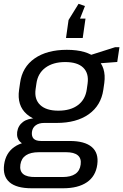

<svg xmlns="http://www.w3.org/2000/svg" viewBox="-36 -812 653 1018"><path d="M264.4 -160.2Q159.1 -160.2 106.1 -206.4Q53.1 -252.7 65.2 -335.9L70.4 -372Q81.7 -456.2 147.5 -502.1Q213.3 -547.9 318.5 -547.9Q423.8 -547.9 476.1 -502.1Q528.3 -456.2 517 -372L511.8 -335.9Q499.6 -252.7 434.7 -206.4Q369.7 -160.2 264.4 -160.2ZM131.3 186.2Q51.5 186.2 14.5 154.3Q-22.4 122.4 -14.1 60.4Q-5.8 -0.6 39.6 -32.5Q85 -64.5 166.2 -64.5H334.1Q413.2 -64.5 450.6 -32.6Q488.1 -0.7 479.8 60.4Q471.5 122.4 424.8 154.3Q378.1 186.2 299 186.2ZM295.8 126.6Q383.2 126.6 391.7 60.4Q396.2 28.2 376.6 11.6Q357 -5 314.1 -5H170.6Q82.1 -5 72.1 60.4Q61.9 128.3 152.2 126.6ZM134.2 -39.8Q92.5 -39.8 71.7 -59.3Q51 -78.8 55 -112.3Q60 -146.2 85.9 -165.5Q111.9 -184.9 155.8 -184.9H267.7L264.4 -160.2H198.2Q170.5 -160.2 153.4 -147.6Q136.2 -135 133.3 -112.3Q130.7 -88.7 142.5 -76.6Q154.4 -64.5 182.4 -64.5H250.3L247 -39.8ZM273.2 -225.2Q338.4 -225.2 377.6 -255Q416.8 -284.7 424.2 -338.9L428.5 -369.2Q435.9 -423.3 405.4 -453.2Q374.9 -483 309.7 -483Q245.5 -483 205 -453.2Q164.5 -423.3 157.1 -369.2L152.7 -338.9Q145.3 -285.6 177.1 -255.4Q209 -225.2 273.2 -225.2ZM427.9 -515.1 574.3 -561.7H597.3L585.6 -483.4L421.3 -471ZM314 -610.6 327.5 -706 380.5 -791.7 414.5 -780.1 366.2 -656.9 337.5 -713.4H417.3L402.6 -610.6Z"/></svg>

Font: Pathway Extreme 8pt Thin
Style: Italic
Weight: 100
Italic angle: -8°
Designer: Eduardo Rodriguez Tunni
Foundry: Eduardo Rodriguez Tunni
Version: Version 1.000